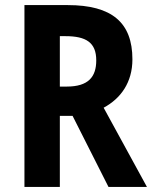

<svg xmlns="http://www.w3.org/2000/svg" viewBox="-20 -827 600 754"><path d="M246 -807H76V-93H215V-372H265L406 -93H557L387 -404C454 -440 500 -503 500 -594C500 -738 420 -807 246 -807ZM237 -685C318 -685 358 -660 358 -590C358 -525 327 -487 242 -487H215V-685Z"/></svg>

Font: Noto Sans Kannada UI Condensed
Style: Bold
Weight: 700
Width: 3
Designer: Jelle Bosma - Monotype Design Team
Foundry: Monotype Imaging Inc.
Version: Version 2.005